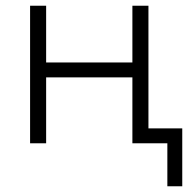

<svg xmlns="http://www.w3.org/2000/svg" viewBox="-20 -500 683 670"><path d="M85 0V-480H141V-282H442V-480H498V-52H616V150H564V0H442V-230H141V0Z"/></svg>

Font: Geologica Thin
Style: Regular
Weight: 100
Designer: Sindre Bremnes, Frode Helland
Foundry: Monokrom Skriftforlag AS
Version: Version 1.010; ttfautohint (v1.8.4.7-5d5b);gftools[0.9.28]